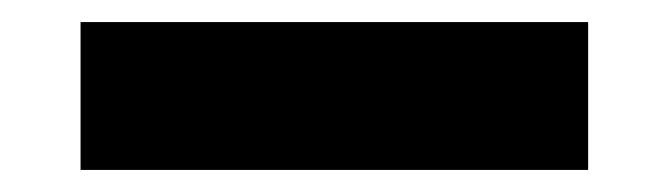

<svg xmlns="http://www.w3.org/2000/svg" viewBox="-20 54 606 174"><path d="M53 74H513V208H53Z"/></svg>

Font: Piazzolla SC Black
Style: Regular
Weight: 900
Designer: Juan Pablo del Peral
Foundry: Huerta Tipografica
Version: Version 1.330